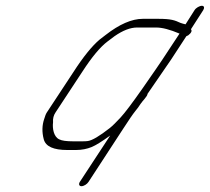

<svg xmlns="http://www.w3.org/2000/svg" viewBox="-20 -530 725 663"><path d="M651.8 -495 620.7 -446C615.2 -447 609.1 -449 603.1 -451C583.6 -460 571 -465 527 -465H473C435 -465 391.7 -446 344.4 -409L323.6 -393C297.7 -371 267.5 -334 233.4 -281L141.9 -142C138.5 -137 135.5 -129 132.6 -119C125.3 -98 124.4 -74 131.1 -49C137.8 -24 164.9 -12 212.9 -12H241.9C262.9 -12 280.9 -16 295.8 -22C310.8 -28 332.7 -42 360.5 -62L255.7 98C250.8 106 253.3 113 261.3 113C269.3 113 280.8 106 285.7 98L404.4 -84C425.1 -116 439.5 -137 446.9 -146C454.3 -155 460.3 -163 465.2 -171C473.1 -183 489 -197 489.5 -206L570.6 -324L623.5 -405C626 -406 628.4 -407 629.9 -408C641.4 -417 643.8 -424 639.3 -429L681.8 -495C686.7 -503 685.2 -510 677.2 -510C669.2 -510 656.7 -503 651.8 -495ZM599.9 -414 540.6 -324C533.2 -313 510.9 -280 473.8 -227C436.7 -174 411 -140 396.1 -124C381.2 -108 369.3 -96 359.3 -88C323.6 -60 298.2 -45 283.2 -43C277.7 -42 270.7 -42 261.7 -42H232.7C209.7 -42 193.7 -44 184.1 -49C165.6 -58 160.4 -86 163.2 -108C162.1 -120 165 -132 171.9 -142L263.4 -281C297 -333 326.2 -368 351.6 -387C362.5 -395 370.5 -401 375.5 -405C404.3 -425 430.2 -435 453.2 -435H519.2C540.2 -435 566.8 -428 599.9 -414Z"/></svg>

Font: MewTooHand
Style: UltimateIta
Weight: 400
Designer: Mew Too, Robert Jablonski
Version: Version 0.77